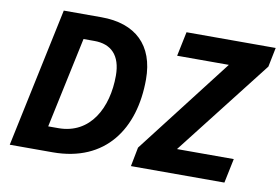

<svg xmlns="http://www.w3.org/2000/svg" viewBox="-76 -841 1414 969"><g transform="rotate(10 631.5 -357.0)"><path d="M246 0C516 0 646 -190 646 -444C646 -619 545 -714 370 -714H177L26 0ZM1126 0 1152 -125H861L1243 -615L1263 -714H806L780 -589H1045L666 -98L647 0ZM300 -590H356C441 -590 493 -541 493 -436C493 -272 417 -125 253 -125H201Z"/></g></svg>

Font: BC Sans
Style: Bold Italic
Weight: 700
Italic angle: -12°
Designer: Monotype Design Team
Province of B.C.
Foundry: Monotype Imaging Inc.
Version: Version 2.000;GOOG;noto-source:20170915:90ef993387c0